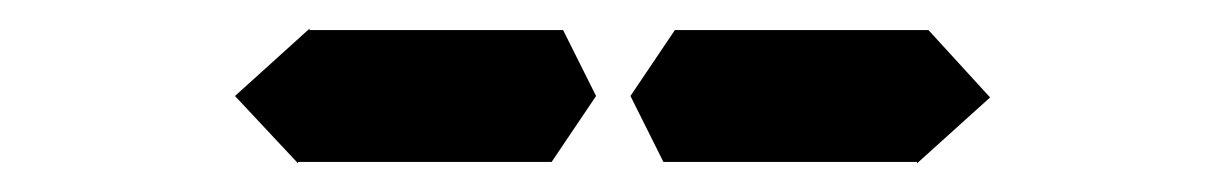

<svg xmlns="http://www.w3.org/2000/svg" viewBox="-20 -567 856 134"><path d="M628 -546 671 -499 620 -453V-454H602H600H471H450H443L420 -500L451 -546H458H479H492ZM144 -500 196 -547V-546H332H373L396 -500L365 -454H208H205H188V-453Z"/></svg>

Font: DSEG14 Classic
Style: Italic
Weight: 400
Italic angle: -5°
Designer: Keshikan(Twitter:@keshinomi_88pro)
Version: Version 0.46